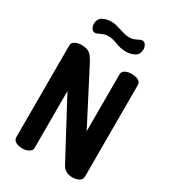

<svg xmlns="http://www.w3.org/2000/svg" viewBox="-223 -1061 1052 1176"><g transform="rotate(30 302.5 -473.0)"><path d="M405 -41 190 -443V-41Q190 -22 170.5 -11Q151 0 125 0Q98 0 79 -11Q60 -22 60 -41V-690Q60 -710 79 -720.5Q98 -731 125 -731Q161 -731 180 -718Q199 -705 222 -662L415 -289V-691Q415 -711 434 -721Q453 -731 480 -731Q507 -731 526 -721Q545 -711 545 -691V-41Q545 -22 525.5 -11Q506 0 480 0Q427 0 405 -41ZM184 -845Q177 -841 170 -838.5Q163 -836 157 -836Q140 -836 132 -851Q124 -866 124 -878Q124 -918 152 -932Q180 -946 210 -946Q230 -946 244.5 -942.5Q259 -939 284 -931Q306 -924 320 -920.5Q334 -917 352 -917Q369 -917 381.5 -921Q394 -925 407 -932Q423 -941 433 -941Q450 -941 458 -926Q466 -911 466 -899Q466 -859 438 -845Q410 -831 381 -831Q358 -831 339.5 -835Q321 -839 300 -847Q281 -854 268 -857Q255 -860 239 -860Q222 -860 210.5 -856Q199 -852 184 -845Z"/></g></svg>

Font: Dosis
Style: Regular
Weight: 400
Designer: Edgar Tolentino, Pablo Impallari, Igino Marini
Foundry: Edgar Tolentino, Pablo Impallari, Igino Marini
Version: Version 1.007;Glyphs 3.1.1 (3134)